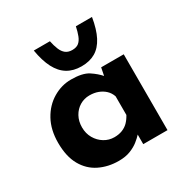

<svg xmlns="http://www.w3.org/2000/svg" viewBox="-158 -811 930 957"><g transform="rotate(-30 306.5 -333.0)"><path d="M255.9 11.7Q195.3 11.7 145.5 -12.7Q95.7 -37.1 66.9 -87.9Q38.1 -138.7 38.1 -217.8Q38.1 -292 67.9 -346.2Q97.7 -400.4 147 -429.7Q196.3 -459 251 -459Q316.4 -459 349.6 -437.5Q382.8 -416 405.3 -389.6L399.4 -373L412.1 -436.5H542V0H402.3V-94.7L413.1 -65.4Q411.1 -65.4 400.9 -53.7Q390.6 -42 371.1 -26.4Q351.6 -10.7 323.2 0.5Q294.9 11.7 255.9 11.7ZM295.9 -101.6Q321.3 -101.6 341.3 -109.4Q361.3 -117.2 376 -131.8Q390.6 -146.5 402.3 -168V-275.4Q394.5 -297.9 378.4 -313Q362.3 -328.1 340.3 -336.4Q318.4 -344.7 291 -344.7Q260.7 -344.7 235.4 -329.6Q210 -314.5 194.8 -287.1Q179.7 -259.8 179.7 -224.6Q179.7 -189.5 195.8 -161.6Q211.9 -133.8 238.3 -117.7Q264.6 -101.6 295.9 -101.6ZM331.1 -489.3Q284.2 -489.3 250.5 -509.8Q216.8 -530.3 195.3 -571.8Q173.8 -613.3 163.1 -676.8H255.9Q261.7 -648.4 270.5 -627Q279.3 -605.5 293.9 -594.2Q308.6 -583 331.1 -583Q355.5 -583 369.1 -594.2Q382.8 -605.5 391.1 -627Q399.4 -648.4 405.3 -676.8H498Q487.3 -611.3 465.8 -569.8Q444.3 -528.3 411.1 -508.8Q377.9 -489.3 331.1 -489.3Z"/></g></svg>

Font: Josefin Sans CFJ
Style: Bold
Weight: 700
Designer: Santiago Orozco
Foundry: Typemade
Version: Version 2.001